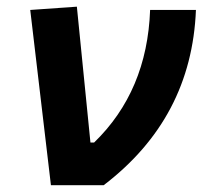

<svg xmlns="http://www.w3.org/2000/svg" viewBox="-20 -547 626 567"><path d="M130.4 0 69.3 -517.6 207 -527.3 247.1 -126H257.8Q414.6 -277.8 423.3 -517.6H558.6Q545.9 -198.2 286.1 0Z"/></svg>

Font: Cascadia Code PL
Style: Bold Italic
Weight: 700
Italic angle: -10°
Monospace: yes
Designer: Aaron Bell
Foundry: Saja Typeworks
Version: Version 2404.023; ttfautohint (v1.8.4)